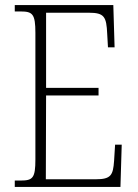

<svg xmlns="http://www.w3.org/2000/svg" viewBox="-20 -734 540 754"><path d="M38 0H453L458 -166H432L428 -102C424 -46 416 -30 356 -30H160L161 -359H367V-389H161V-684H329C390 -684 398 -668 401 -601L404 -548H430L425 -714H38V-689H61C108 -689 119 -679 119 -605V-108C119 -35 109 -25 61 -25H38Z"/></svg>

Font: Noto Serif Armenian Condensed ExtraLight
Style: Regular
Weight: 200
Width: 3
Designer: Monotype Design Team
Foundry: Monotype Imaging Inc.
Version: Version 2.008